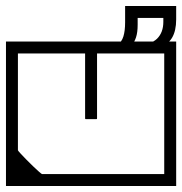

<svg xmlns="http://www.w3.org/2000/svg" viewBox="-40 -623 610 643"><path d="M-20 -357H20Q20 -329.5 20 -313Q20 -296.5 20 -281.2Q20 -266 20 -242Q20 -242 20 -242Q20 -242 20 -242Q20 -242 20 -242Q20 -242 20 -242Q20 -217 20 -204Q20 -191 20 -182.2Q20 -173.5 20 -161.8Q20 -150 20 -127H-20ZM550 -357V-127H510Q510 -150 510 -161.8Q510 -173.5 510 -182.2Q510 -191 510 -204Q510 -217 510 -242Q510 -242 510 -242Q510 -242 510 -242Q510 -242 510 -242Q510 -242 510 -242Q510 -266 510 -281.2Q510 -296.5 510 -313Q510 -329.5 510 -357ZM-20 -279H20V-120Q20 -118.5 27.8 -110Q35.5 -101.5 47 -89.8Q58.5 -78 70.5 -66.5Q82.5 -55 91 -47.5Q99.5 -40 101 -40Q101 -40 101 -40Q101 -40 101 -40Q101 -40 101 -40Q101 -40 118.2 -40Q135.5 -40 161 -40Q186.5 -40 212 -40Q237.5 -40 254.8 -40Q272 -40 272 -40Q272 -30.5 272 -20.2Q272 -10 272 0Q272 0 272 0Q272 0 272 0Q272 0 272 0Q272 0 272 0Q272 0 272 0Q268.5 0 246 0Q223.5 0 190.2 0Q157 0 120.8 0Q84.5 0 52.5 0Q20.5 0 0.2 0Q-20 0 -20 0Q-20 0 -20 0Q-20 0 -20 0Q-20 0 -20 0Q-20 0 -20 0Q-20 0 -20 -20.2Q-20 -40.5 -20 -72.2Q-20 -104 -20 -139.5Q-20 -175 -20 -206.8Q-20 -238.5 -20 -258.8Q-20 -279 -20 -279ZM-20 -205Q-20 -205 -20 -225.2Q-20 -245.5 -20 -277.2Q-20 -309 -20 -344.5Q-20 -380 -20 -411.8Q-20 -443.5 -20 -463.8Q-20 -484 -20 -484Q-20 -484 -20 -484Q-20 -484 -20 -484Q-20 -484 -20 -484Q-20 -484 -20 -484Q-20 -484 1 -484Q22 -484 55.2 -484Q88.5 -484 126 -484Q163.5 -484 196.8 -484Q230 -484 251 -484Q272 -484 272 -484Q272 -484 272 -484Q272 -484 272 -484Q272 -484 272 -484Q272 -484 272 -484Q272 -484 272 -484Q272 -474.5 272 -464.2Q272 -454 272 -444Q272 -444 253.8 -444Q235.5 -444 206.8 -444Q178 -444 146 -444Q114 -444 85.2 -444Q56.5 -444 38.2 -444Q20 -444 20 -444Q20 -444 20 -444Q20 -444 20 -444Q20 -444 20 -444Q20 -444 20 -444Q20 -444 20 -444Q20 -444 20 -444Q20 -444 20 -444Q20 -444 20 -444Q20 -444 20 -444Q20 -444 20 -444Q20 -444 20 -444Q20 -444 20 -444Q20 -444 20 -444Q20 -444 20 -426.8Q20 -409.5 20 -382.2Q20 -355 20 -324.5Q20 -294 20 -266.8Q20 -239.5 20 -222.2Q20 -205 20 -205ZM550 -205H510Q510 -205 510 -222.2Q510 -239.5 510 -266.8Q510 -294 510 -324.5Q510 -355 510 -382.2Q510 -409.5 510 -426.8Q510 -444 510 -444Q510 -444 510 -444Q510 -444 510 -444Q510 -444 510 -444Q510 -444 510 -444Q510 -444 510 -444Q510 -444 510 -444Q510 -444 510 -444Q510 -444 510 -444Q510 -444 510 -444Q510 -444 510 -444Q510 -444 510 -444Q510 -444 510 -444Q510 -444 510 -444Q510 -444 491.8 -444Q473.5 -444 444.8 -444Q416 -444 384 -444Q352 -444 323.2 -444Q294.5 -444 276.2 -444Q258 -444 258 -444Q258 -454 258 -464.2Q258 -474.5 258 -484Q258 -484 258 -484Q258 -484 258 -484Q258 -484 258 -484Q258 -484 258 -484Q258 -484 258 -484Q258 -484 279 -484Q300 -484 333.2 -484Q366.5 -484 404 -484Q441.5 -484 474.8 -484Q508 -484 529 -484Q550 -484 550 -484Q550 -484 550 -484Q550 -484 550 -484Q550 -484 550 -484Q550 -484 550 -484Q550 -484 550 -463.8Q550 -443.5 550 -411.8Q550 -380 550 -344.5Q550 -309 550 -277.2Q550 -245.5 550 -225.2Q550 -205 550 -205ZM550 -279Q550 -279 550 -258.8Q550 -238.5 550 -206.8Q550 -175 550 -139.5Q550 -104 550 -72.2Q550 -40.5 550 -20.2Q550 0 550 0Q550 0 550 0Q550 0 550 0Q550 0 550 0Q550 0 550 0Q550 0 529 0Q508 0 474.8 0Q441.5 0 404 0Q366.5 0 333.2 0Q300 0 279 0Q258 0 258 0Q258 0 258 0Q258 0 258 0Q258 0 258 0Q258 0 258 0Q258 0 258 0Q258 -10 258 -20.2Q258 -30.5 258 -40Q258 -40 276.2 -40Q294.5 -40 323.2 -40Q352 -40 384 -40Q416 -40 444.8 -40Q473.5 -40 491.8 -40Q510 -40 510 -40Q510 -40 510 -40Q510 -40 510 -40Q510 -40 510 -40Q510 -40 510 -40Q510 -40 510 -40Q510 -40 510 -40Q510 -40 510 -40Q510 -40 510 -40Q510 -40 510 -40Q510 -40 510 -40Q510 -40 510 -40Q510 -40 510 -40Q510 -40 510 -40Q510 -40 510 -57.2Q510 -74.5 510 -101.8Q510 -129 510 -159.5Q510 -190 510 -217.2Q510 -244.5 510 -261.8Q510 -279 510 -279ZM249 -446Q249 -446 257 -446Q265 -446 273 -446Q281 -446 281 -446Q282.5 -446 283.2 -446Q284 -446 284.5 -445.5Q285 -445 285 -444.2Q285 -443.5 285 -442Q285 -442 285 -442Q285 -442 285 -442Q285 -442 285 -442Q285 -442 285 -442Q285 -442 285 -442Q285 -442 285 -426.5Q285 -411 285 -386.8Q285 -362.5 285 -335Q285 -307.5 285 -283.2Q285 -259 285 -243.5Q285 -228 285 -228Q285 -226 284.8 -225.2Q284.5 -224.5 283.8 -224.2Q283 -224 281 -224Q281 -224 273 -224Q265 -224 257 -224Q249 -224 249 -224Q247 -224 246.2 -224.2Q245.5 -224.5 245.2 -225.2Q245 -226 245 -228Q245 -228 245 -243.5Q245 -259 245 -283.2Q245 -307.5 245 -335Q245 -362.5 245 -386.8Q245 -411 245 -426.5Q245 -442 245 -442Q245 -442 245 -442Q245 -442 245 -442Q245 -442 245 -442Q245 -442 245 -442Q245 -442 245 -442Q245 -443.5 245 -444.2Q245 -445 245.5 -445.5Q246 -446 246.8 -446Q247.5 -446 249 -446ZM351 -470Q367.5 -482 373.2 -500.8Q379 -519.5 379 -548Q379 -562.5 379 -576.8Q379 -591 379 -603Q400 -603 421.5 -603Q443 -603 466 -603Q466 -603 466 -603Q466 -603 466 -603Q466 -603 466 -603Q488 -603 509 -603Q530 -603 550 -603Q550 -594 550 -582.5Q550 -571 550 -558Q550 -519.5 536 -496.2Q522 -473 490.2 -462.5Q458.5 -452 406 -452L411 -470Q464.5 -472.5 485.8 -493.2Q507 -514 507 -550Q507 -554 507 -557Q507 -560 507 -563Q496.5 -563 487 -563Q477.5 -563 466 -563Q466 -563 466 -563Q466 -563 466 -563Q453.5 -563 442.5 -563Q431.5 -563 421 -563Q421 -558 421 -552Q421 -546 421 -540Q421 -514.5 415.5 -497.8Q410 -481 400 -471Z"/></svg>

Font: Honk
Style: Regular
Weight: 400
Designer: Noopur Datye & Yesha Goshar
Foundry: Ek Type
Version: Version 1.000